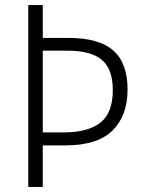

<svg xmlns="http://www.w3.org/2000/svg" viewBox="-20 -734 566 754"><path d="M481 -383Q481 -280 422 -221.5Q363 -163 236 -163H148V0H91V-714H148V-585H250Q369 -585 425 -535.5Q481 -486 481 -383ZM229 -214Q326 -214 374.5 -252.5Q423 -291 423 -380Q423 -462 380.5 -498.5Q338 -535 245 -535H148V-214Z"/></svg>

Font: Noto Sans Gurmukhi UI SemiCondensed Light
Style: Regular
Weight: 300
Width: 4
Designer: Jelle Bosma - Monotype Design Team
Foundry: Monotype Imaging Inc.
Version: Version 2.004; ttfautohint (v1.8.4.7-5d5b)